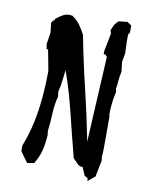

<svg xmlns="http://www.w3.org/2000/svg" viewBox="-81 -759 662 829"><g transform="rotate(10 250.0 -344.5)"><path d="M326.2 -46.9Q314 -46.9 304.9 -56.6Q295.9 -66.4 284.2 -78.1Q259.3 -173.3 236.6 -267.1Q213.9 -360.8 183.6 -446.3Q180.7 -424.8 178.7 -406.2Q175.3 -373.5 168.5 -349.1L171.4 -327.6Q161.6 -292 160.2 -252.9Q158.7 -213.9 153.8 -174.8L155.8 -157.2Q153.8 -122.1 146.5 -90.3Q138.7 -58.6 120.6 -29.3L119.6 -27.3L89.4 -22.5L56.2 -68.4V-92.8Q86.4 -169.4 98.6 -254.2Q110.8 -338.9 110.8 -430.2L93.8 -520L86.9 -522L83.5 -543.9L91.3 -594.7L86.4 -637.2L93.8 -647.9H97.2L101.1 -656.7Q115.2 -668.5 131.8 -677.7Q144 -684.1 158.2 -684.1Q164.6 -684.1 171.9 -682.6Q193.4 -668 206.3 -649.9Q219.2 -631.8 231 -609.4Q253.4 -493.2 280.3 -382.1Q307.1 -271 329.1 -158.2L349.1 -533.2L341.3 -542.5H333.5V-556.2L349.1 -635.7L344.7 -649.9L356.9 -676.8L371.6 -693.4L410.6 -697.8L429.2 -684.6V-653.8L427.7 -652.3Q422.4 -647 422.4 -637.2V-615.2L424.3 -561L417.5 -524.4L422.4 -481.9Q417.5 -460 416 -440.9Q414.6 -421.9 411.6 -404.3L414.6 -391.6Q402.8 -342.8 402.8 -288.6L404.8 -284.7V-139.6L402.8 -105.5L404.8 -87.9L390.6 -16.6L358.9 9.3V-2L343.3 -12.2L328.6 -46.9Q327.6 -46.9 326.2 -46.9Z"/></g></svg>

Font: Bakudai
Style: Medium
Weight: 500
Version: Version 1.48